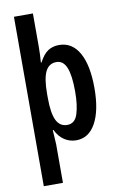

<svg xmlns="http://www.w3.org/2000/svg" viewBox="-106 -818 699 1116"><g transform="rotate(-10 243.0 -260.0)"><path d="M448 -271Q448 -139 407 -64.5Q366 10 292 10Q254 10 222.5 -10.5Q191 -31 171 -72H167Q168 -44 170 -23Q172 -2 172 13V240H59V-760H171V-563Q171 -540 170 -517Q169 -494 167 -471H171Q195 -517 223 -535Q251 -553 288 -553Q365 -553 406.5 -479.5Q448 -406 448 -271ZM334 -270Q334 -367 315 -412.5Q296 -458 256 -458Q212 -458 191.5 -417Q171 -376 171 -286V-262Q171 -171 191.5 -129Q212 -87 256 -87Q301 -87 317.5 -138.5Q334 -190 334 -270Z"/></g></svg>

Font: Noto Sans Khmer UI ExtraCondensed SemiBold
Style: Regular
Weight: 600
Width: 2
Designer: Danh Hong and the Monotype Design Team
Foundry: Monotype Imaging Inc.
Version: Version 2.002; ttfautohint (v1.8.4.7-5d5b)